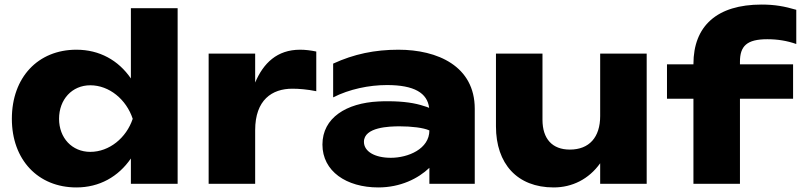

<svg xmlns="http://www.w3.org/2000/svg" viewBox="-20 -806 3512 842"><path d="M759 -770H554V-462C499 -542 416 -588 315 -588C147 -588 32 -467 32 -285C32 -105 147 16 315 16C416 16 499 -31 554 -111V0H759ZM239 -285C239 -370 296 -432 376 -432C459 -432 534 -370 562 -285C534 -201 459 -140 376 -140C296 -140 239 -201 239 -285Z M1367 -580C1343 -585 1319 -588 1296 -588C1195 -588 1135 -529 1099 -444V-571H895V0H1099V-235C1099 -368 1173 -417 1262 -417C1291 -417 1328 -414 1367 -406Z M1863 0H2062V-329C2062 -516 1899 -588 1727 -588C1624 -588 1532 -569 1441 -527V-379C1512 -415 1598 -433 1677 -433C1797 -433 1854 -398 1862 -333C1855 -336 1847 -339 1839 -341C1801 -354 1749 -362 1682 -362C1669 -362 1654 -362 1639 -361C1500 -354 1394 -290 1394 -172C1394 -55 1499 16 1639 16C1736 16 1814 -23 1863 -70ZM1863 -234C1863 -153 1770 -114 1694 -114C1623 -114 1576 -142 1576 -184C1576 -249 1688 -252 1733 -252C1784 -252 1837 -246 1863 -234Z M2816 0V-571H2612V-297C2612 -204 2564 -150 2479 -150C2402 -150 2359 -197 2359 -281V-571H2155V-252C2155 -88 2248 16 2408 16C2489 16 2562 -20 2612 -90V0Z M3458 -373V-524H3225V-535C3225 -604 3255 -634 3345 -634C3391 -634 3432 -627 3472 -613V-763C3421 -778 3378 -786 3320 -786C3124 -786 3021 -692 3021 -525V-524H2905V-373H3021V0H3225V-373Z"/></svg>

Font: Bounded
Style: Bold
Weight: 700
Designer: Vlad Churkin
Version: Version 3.0